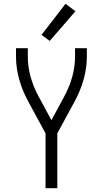

<svg xmlns="http://www.w3.org/2000/svg" viewBox="-20 -988 540 1008"><path d="M219 0V-288L130 -452Q64 -573 64 -691V-735H126V-691Q126 -586 184 -479L250 -357L316 -479Q374 -586 374 -691V-735H436V-691Q436 -573 370 -452L281 -288V0ZM241 -773 198 -805 324 -968 376 -929Z"/></svg>

Font: Iosevka SS01 Light
Style: Regular
Weight: 300
Monospace: yes
Designer: Belleve Invis
Foundry: Belleve Invis
Version: 2.3.3; ttfautohint (v1.8.3)